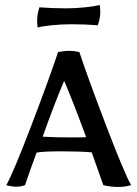

<svg xmlns="http://www.w3.org/2000/svg" viewBox="-20 -735 544 760"><path d="M389 -2 343 -132Q296 -136 226 -136Q152 -136 125 -131Q103 -73 79 -2Q61 4 46 4Q26 4 5 -2Q33 -52 104 -238Q175 -424 210 -529Q237 -534 254 -534Q272 -534 294 -529Q329 -424 400 -238Q471 -52 499 -2Q474 5 446 5Q420 5 389 -2ZM321 -192Q272 -326 234 -415Q198 -332 149 -194Q200 -191 264 -191Q305 -191 321 -192ZM127 -652Q127 -679 136 -706Q187 -702 243 -702Q278 -702 316.5 -706Q355 -710 375 -715Q377 -697 377 -689Q377 -662 367 -635Q318 -639 260 -639Q223 -639 184.5 -635Q146 -631 129 -626Q127 -644 127 -652Z"/></svg>

Font: Mirza
Style: Regular
Weight: 400
Designer: Arabic design by Kourosh Beigpour, Latin design by Eduardo Tunni, engineering by Lasse Fister
Version: Version 1.0010g